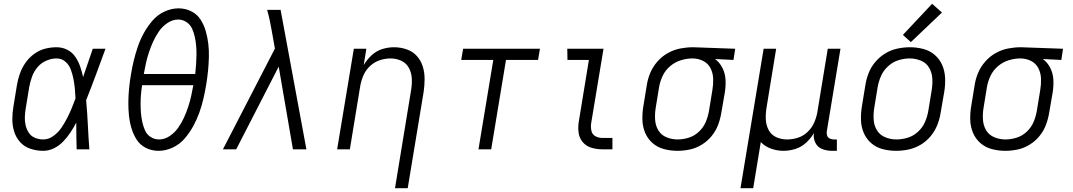

<svg xmlns="http://www.w3.org/2000/svg" viewBox="-20 -787 5656 1012"><path d="M208 8Q237 8 264.5 -5.5Q292 -19 313.5 -41.5Q335 -64 351.5 -89Q368 -114 382 -141Q382 -140 382 -139V-134Q382 -100 382.5 -67Q383 -34 384 0H451Q446 -65 443 -129.5Q440 -194 434 -259Q461 -326 486 -394Q511 -462 536 -530H469Q456 -493 443.5 -455.5Q431 -418 418 -381Q412 -409 402.5 -436.5Q393 -464 377 -487.5Q361 -511 335 -524.5Q309 -538 278 -538Q247 -538 216.5 -530Q186 -522 159 -502Q132 -482 113.5 -455Q95 -428 84.5 -398Q74 -368 69 -337L51 -227Q45 -193 45 -158.5Q45 -124 55 -92.5Q65 -61 87 -37Q109 -13 141.5 -2.5Q174 8 208 8ZM208 -52Q185 -52 164.5 -60.5Q144 -69 132 -87Q120 -105 115 -127Q110 -149 111 -172Q112 -195 116 -218L134 -328Q139 -355 148.5 -382Q158 -409 177 -432Q196 -455 223.5 -467Q251 -479 278 -479Q305 -479 324.5 -462Q344 -445 353 -421Q362 -397 367 -371.5Q372 -346 374.5 -320Q377 -294 378 -268Q368 -241 357 -214.5Q346 -188 332.5 -162Q319 -136 302.5 -112Q286 -88 261 -70Q236 -52 208 -52Z M816 8Q853 8 890 -9Q927 -26 953.5 -57Q980 -88 999 -123Q1018 -158 1031 -194.5Q1044 -231 1052.5 -268Q1061 -305 1067 -342Q1073 -378 1076.5 -413.5Q1080 -449 1081 -485Q1082 -521 1078 -555.5Q1074 -590 1064.5 -623Q1055 -656 1037 -684Q1019 -712 988 -727.5Q957 -743 921 -743Q884 -743 847 -726Q810 -709 783.5 -678Q757 -647 738 -612.5Q719 -578 706.5 -541.5Q694 -505 685 -467.5Q676 -430 670 -393Q664 -358 660.5 -322Q657 -286 656.5 -250.5Q656 -215 659.5 -180Q663 -145 672.5 -112.5Q682 -80 700 -51.5Q718 -23 749 -7.5Q780 8 816 8ZM738 -397Q743 -426 749.5 -455Q756 -484 765.5 -512.5Q775 -541 787.5 -568.5Q800 -596 818 -622Q836 -648 863 -666Q890 -684 919 -684Q943 -684 963 -670.5Q983 -657 992.5 -636Q1002 -615 1007 -591.5Q1012 -568 1014 -544Q1016 -520 1015.5 -495.5Q1015 -471 1013.5 -446.5Q1012 -422 1009 -397ZM818 -52Q794 -52 774 -65Q754 -78 744.5 -99.5Q735 -121 730 -144Q725 -167 723 -191Q721 -215 721 -239.5Q721 -264 723 -288.5Q725 -313 729 -338H999Q994 -309 987.5 -280Q981 -251 971.5 -222.5Q962 -194 949.5 -166.5Q937 -139 919 -113.5Q901 -88 874.5 -70Q848 -52 818 -52Z M1155 0H1225L1449 -436L1524 0H1595L1459 -735H1388Q1396 -707 1402 -678.5Q1408 -650 1413 -621L1429 -531Z M2062 205H2129L2213 -303Q2218 -337 2218 -371.5Q2218 -406 2208 -437.5Q2198 -469 2176.5 -492.5Q2155 -516 2123 -527Q2091 -538 2057 -538Q2026 -538 1995 -528.5Q1964 -519 1939 -496Q1914 -473 1897 -444L1911 -530H1845L1757 0H1824L1879 -335Q1884 -363 1896 -390.5Q1908 -418 1930.5 -439Q1953 -460 1981.5 -469.5Q2010 -479 2038 -479Q2069 -479 2095.5 -466.5Q2122 -454 2135.5 -428.5Q2149 -403 2150.5 -373Q2152 -343 2147 -313Z M2502 0H2569L2647 -471H2816L2826 -530H2421L2411 -471H2580Z M3154 0H3208V-60H3154Q3134 -60 3117.5 -69.5Q3101 -79 3097 -98.5Q3093 -118 3096 -138L3161 -530H2970L2971 -471H3084L3031 -148Q3026 -118 3029.5 -89Q3033 -60 3051 -38.5Q3069 -17 3096.5 -8.5Q3124 0 3154 0Z M3551 8Q3583 8 3616 1Q3649 -6 3679 -24.5Q3709 -43 3731 -70Q3753 -97 3765 -129Q3777 -161 3782 -193L3801 -303Q3806 -336 3804 -368.5Q3802 -401 3787.5 -429.5Q3773 -458 3749 -476L3846 -471L3855 -530L3634 -538H3633Q3600 -538 3566 -531.5Q3532 -525 3500.5 -507.5Q3469 -490 3445 -462.5Q3421 -435 3407.5 -403Q3394 -371 3389 -337L3371 -227Q3365 -191 3366 -155Q3367 -119 3380.5 -87Q3394 -55 3420 -32.5Q3446 -10 3480.5 -1Q3515 8 3551 8ZM3552 -52Q3521 -52 3493 -63.5Q3465 -75 3450 -100Q3435 -125 3433 -156Q3431 -187 3436 -218L3454 -328Q3459 -358 3473 -387.5Q3487 -417 3512.5 -438.5Q3538 -460 3569 -469.5Q3600 -479 3630 -479Q3660 -479 3686 -466Q3712 -453 3725 -427.5Q3738 -402 3739 -372Q3740 -342 3735 -313L3717 -203Q3712 -173 3700 -144.5Q3688 -116 3664.5 -93.5Q3641 -71 3611 -61.5Q3581 -52 3552 -52Z M3883 205H3950L3990 -38Q4012 -15 4044 -3.5Q4076 8 4110 8Q4141 8 4172.5 -2Q4204 -12 4229 -35Q4254 -58 4270 -86Q4266 -59 4277.5 -35Q4289 -11 4313.5 -1.5Q4338 8 4365 8H4391V-52H4375Q4363 -52 4353 -57Q4343 -62 4339.5 -73Q4336 -84 4338 -95L4410 -530H4343L4288 -195Q4283 -167 4271 -140Q4259 -113 4236.5 -91.5Q4214 -70 4185.5 -61Q4157 -52 4129 -52Q4098 -52 4071.5 -64Q4045 -76 4031.5 -101.5Q4018 -127 4016.5 -157Q4015 -187 4020 -218L4071 -530H4005Z M4703 8Q4736 8 4769 1Q4802 -6 4832.5 -24Q4863 -42 4885.5 -69.5Q4908 -97 4920.5 -128.5Q4933 -160 4938 -193L4957 -303Q4963 -339 4961.5 -375.5Q4960 -412 4946.5 -443.5Q4933 -475 4907 -497.5Q4881 -520 4846.5 -529Q4812 -538 4776 -538Q4744 -538 4710.5 -531Q4677 -524 4647 -506Q4617 -488 4594 -461Q4571 -434 4558.5 -402Q4546 -370 4541 -337L4523 -227Q4517 -191 4518 -155Q4519 -119 4532.5 -87Q4546 -55 4572 -32.5Q4598 -10 4632.5 -1Q4667 8 4703 8ZM4705 -52Q4674 -52 4646 -63.5Q4618 -75 4602.5 -100Q4587 -125 4585 -156Q4583 -187 4588 -218L4606 -328Q4611 -357 4623.5 -386Q4636 -415 4660.5 -437.5Q4685 -460 4715 -469.5Q4745 -479 4775 -479Q4805 -479 4833.5 -467.5Q4862 -456 4877 -430.5Q4892 -405 4894 -374.5Q4896 -344 4891 -313L4873 -203Q4868 -173 4855.5 -144Q4843 -115 4818.5 -92.5Q4794 -70 4764 -61Q4734 -52 4705 -52ZM4781 -565 4945 -721 4893 -767 4739 -603Z M5279 8Q5311 8 5344 1Q5377 -6 5407 -24.5Q5437 -43 5459 -70Q5481 -97 5493 -129Q5505 -161 5510 -193L5529 -303Q5534 -336 5532 -368.5Q5530 -401 5515.5 -429.5Q5501 -458 5477 -476L5574 -471L5583 -530L5362 -538H5361Q5328 -538 5294 -531.5Q5260 -525 5228.5 -507.5Q5197 -490 5173 -462.5Q5149 -435 5135.5 -403Q5122 -371 5117 -337L5099 -227Q5093 -191 5094 -155Q5095 -119 5108.5 -87Q5122 -55 5148 -32.5Q5174 -10 5208.5 -1Q5243 8 5279 8ZM5280 -52Q5249 -52 5221 -63.5Q5193 -75 5178 -100Q5163 -125 5161 -156Q5159 -187 5164 -218L5182 -328Q5187 -358 5201 -387.5Q5215 -417 5240.5 -438.5Q5266 -460 5297 -469.5Q5328 -479 5358 -479Q5388 -479 5414 -466Q5440 -453 5453 -427.5Q5466 -402 5467 -372Q5468 -342 5463 -313L5445 -203Q5440 -173 5428 -144.5Q5416 -116 5392.5 -93.5Q5369 -71 5339 -61.5Q5309 -52 5280 -52Z"/></svg>

Font: Iosevka Sparkle Light
Style: Italic
Weight: 300
Italic angle: -9°
Designer: Belleve Invis
Foundry: Belleve Invis
Version: Version 4.5.0; ttfautohint (v1.8.3)